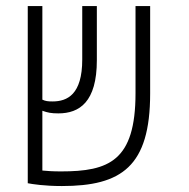

<svg xmlns="http://www.w3.org/2000/svg" viewBox="-20 -606 626 635"><path d="M184.6 9.3C381.8 9.3 476.6 -55.2 476.6 -296.9V-585.9H428.2V-297.9C428.2 -73.2 339.8 -39.1 181.6 -39.1C154.3 -39.1 134.3 -40.5 120.1 -42V-239.7C137.7 -233.4 149.4 -231 172.9 -231C242.7 -231 300.3 -268.6 300.3 -406.7V-585.9H252V-409.2C252 -293.5 202.6 -270.5 153.8 -270.5C138.7 -270.5 130.4 -271.5 120.1 -276.4V-585.9H71.8V0C86.9 2.9 127 9.3 184.6 9.3Z"/></svg>

Font: Cascadia Mono PL ExtraLight
Style: Regular
Weight: 200
Monospace: yes
Designer: Aaron Bell
Foundry: Saja Typeworks
Version: Version 2404.023